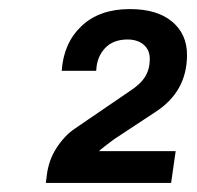

<svg xmlns="http://www.w3.org/2000/svg" viewBox="-20 -822 434 423"><path d="M392 -701Q392 -620 322 -575L231 -515Q204 -495 198 -489H367L357 -419H81L83 -435Q87 -469 104.5 -496Q122 -523 144 -538L267 -622Q290 -637 300 -653.5Q310 -670 310 -692Q310 -712 296.5 -723.5Q283 -735 261 -735Q229 -735 211 -715.5Q193 -696 192 -666H116Q120 -727 159.5 -764.5Q199 -802 266 -802Q326 -802 359 -774.5Q392 -747 392 -701Z"/></svg>

Font: Chivo
Style: Bold Italic
Weight: 700
Italic angle: -8.05°
Designer: Hector Gatti
Foundry: Omnibus-Type
Version: Version 1.007